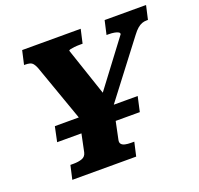

<svg xmlns="http://www.w3.org/2000/svg" viewBox="-124 -845 1014 980"><g transform="rotate(-20 383.0 -355.0)"><path d="M117 -288H567L549 -207H100ZM107 0 124 -75H141Q168 -75 187.5 -82Q207 -89 212 -111L253 -308L256 -263L138 -596Q132 -611 125 -620Q118 -629 107.5 -632Q97 -635 82 -635H76L93 -710H411L394 -635H380Q363 -635 349 -633.5Q335 -632 327 -630Q319 -628 318 -624L419 -324L367 -314L593 -614Q595 -621 587.5 -625.5Q580 -630 566.5 -632.5Q553 -635 535 -635H524L541 -710H766L749 -635H742Q728 -635 716 -630.5Q704 -626 691.5 -615.5Q679 -605 664 -585L415 -259L439 -308L398 -111Q395 -97 401.5 -89Q408 -81 422 -78Q436 -75 453 -75H471L454 0Z"/></g></svg>

Font: Roboto Serif
Style: Bold Italic
Weight: 700
Italic angle: -10°
Designer: Greg Gazdowicz
Foundry: Commercial Type
Version: Version 1.008